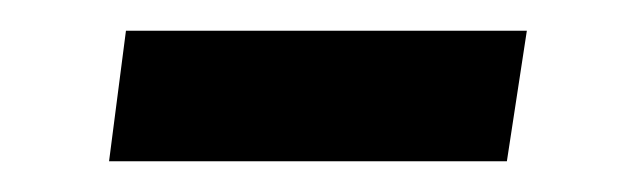

<svg xmlns="http://www.w3.org/2000/svg" viewBox="-20 -327 415 125"><path d="M62 -307 51 -222H310L323 -307Z"/></svg>

Font: Cheyenne Sans Medium
Style: Italic
Weight: 500
Italic angle: -8.13011°
Designer: The Public Sans project authors (U.S. Web Design System), Libre Franklin designed by Pablo Impallari and Rodrigo Fuenzal
Foundry: The Cheyenne Sans Project Authors
Version: Version 2.007